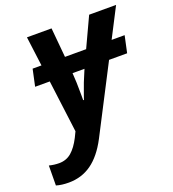

<svg xmlns="http://www.w3.org/2000/svg" viewBox="-212 -651 897 998"><g transform="rotate(-20 236.5 -152.0)"><path d="M460 -381H532L512 -288H412L222 80Q179 162 124 201Q69 240 -2 240Q-42 240 -71 231L-70 121Q-42 128 -15 128Q25 128 53.5 103.5Q82 79 106 32L121 1L84 -288H3L23 -381H72L51 -544H187L202 -381H319L395 -544H544ZM276 -288H210Q214 -239 214 -168V-137H218L227 -163Q249 -227 271 -276Z"/></g></svg>

Font: Noto Sans Display
Style: Bold Italic
Weight: 700
Italic angle: -12°
Designer: Monotype Design team
Foundry: Monotype Imaging Inc.
Version: Version 1.000